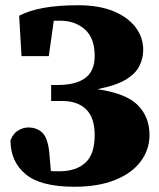

<svg xmlns="http://www.w3.org/2000/svg" viewBox="-20 -692 605 732"><path d="M263 20Q135 20 77.5 -28Q20 -76 20 -157Q30 -183 49 -194.5Q68 -206 88 -206Q120 -206 141 -186.5Q162 -167 168 -110L174 -40Q182 -39 189 -39Q196 -39 205 -39Q270 -39 305.5 -71.5Q341 -104 341 -177Q341 -243 308.5 -275Q276 -307 217 -307H175V-368H200Q269 -368 305 -394.5Q341 -421 341 -479Q341 -547 303.5 -580Q266 -613 210 -613Q204 -613 198 -613Q192 -613 185 -613L166 -478H62L53 -632Q91 -652 146.5 -662Q202 -672 278 -672Q357 -672 412 -649.5Q467 -627 496.5 -588.5Q526 -550 526 -502Q526 -471 512 -441.5Q498 -412 460.5 -389Q423 -366 351 -352Q461 -336 505.5 -291Q550 -246 550 -177Q550 -121 516 -76Q482 -31 418 -5.5Q354 20 263 20Z"/></svg>

Font: Source Serif 4 Black
Style: Regular
Weight: 900
Designer: Frank Grießhammer
Foundry: Adobe
Version: Version 4.005;hotconv 1.1.0;makeotfexe 2.6.0